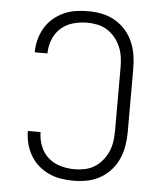

<svg xmlns="http://www.w3.org/2000/svg" viewBox="-51 -726 652 783"><g transform="rotate(5 275.0 -335.0)"><path d="M279 12Q253 12 227 8Q201 4 177.5 -7Q154 -18 134.5 -35Q115 -52 102 -74.5Q89 -97 82.5 -122Q76 -147 76 -173V-174H128Q128 -145 139 -117Q150 -89 171.5 -70Q193 -51 221.5 -43Q250 -35 279 -35Q300 -35 321.5 -39.5Q343 -44 361 -55.5Q379 -67 393 -84Q407 -101 415.5 -121Q424 -141 427 -162Q430 -183 430 -205V-465Q430 -487 427 -508Q424 -529 415.5 -549Q407 -569 393 -586Q379 -603 361 -614.5Q343 -626 321.5 -630.5Q300 -635 279 -635Q250 -635 221.5 -627Q193 -619 171.5 -600Q150 -581 139 -553Q128 -525 128 -496H76V-497Q76 -523 82.5 -548Q89 -573 102 -595.5Q115 -618 134.5 -635Q154 -652 177.5 -663Q201 -674 227 -678Q253 -682 279 -682Q307 -682 335 -676.5Q363 -671 387.5 -657Q412 -643 431 -622Q450 -601 461.5 -575Q473 -549 477.5 -521Q482 -493 482 -465V-205Q482 -177 477.5 -149Q473 -121 461.5 -95Q450 -69 431 -48Q412 -27 387.5 -13Q363 1 335 6.5Q307 12 279 12Z"/></g></svg>

Font: Lode Dark
Style: Regular
Weight: 400
Monospace: yes
Designer: Belleve Invis
Foundry: Belleve Invis
Version: Version 29.2.0; ttfautohint (v1.8.3)